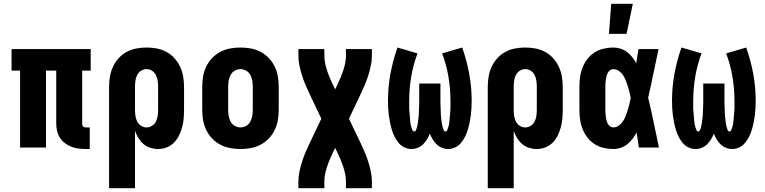

<svg xmlns="http://www.w3.org/2000/svg" viewBox="-20 -779 4040 1014"><path d="M454 8H434Q414 8 394.5 5.5Q375 3 357 -4Q339 -11 323 -23Q307 -35 296.5 -51.5Q286 -68 281.5 -87.5Q277 -107 277 -126V-406H223V0H86V-406H41V-520H459V-406H414V-126Q414 -122 415 -118Q416 -114 419 -111Q422 -108 426 -107Q430 -106 434 -106H454Z M556 215V-320Q556 -347 560.5 -374Q565 -401 576.5 -426Q588 -451 606.5 -471.5Q625 -492 649 -505Q673 -518 700 -523Q727 -528 754 -528Q781 -528 808 -523Q835 -518 859 -505Q883 -492 901.5 -471.5Q920 -451 931.5 -426Q943 -401 947.5 -374Q952 -347 952 -320V-200Q952 -177 950 -153.5Q948 -130 942 -107.5Q936 -85 925.5 -63.5Q915 -42 898.5 -25.5Q882 -9 860 -0.5Q838 8 814 8Q794 8 773.5 1.5Q753 -5 737.5 -18.5Q722 -32 711 -50Q700 -68 693 -88V215ZM754 -106Q770 -106 783.5 -115Q797 -124 804 -138.5Q811 -153 813 -168.5Q815 -184 815 -200V-320Q815 -336 813 -351.5Q811 -367 804 -381.5Q797 -396 783.5 -405Q770 -414 754 -414Q738 -414 724.5 -405Q711 -396 704 -381.5Q697 -367 695 -351.5Q693 -336 693 -320V-200Q693 -184 695 -168.5Q697 -153 704 -138.5Q711 -124 724.5 -115Q738 -106 754 -106Z M1250 8Q1222 8 1195 3Q1168 -2 1143.5 -15Q1119 -28 1100 -48Q1081 -68 1069 -93Q1057 -118 1052.5 -145Q1048 -172 1048 -200V-320Q1048 -348 1052.5 -375Q1057 -402 1069 -427Q1081 -452 1100 -472Q1119 -492 1143.5 -505Q1168 -518 1195 -523Q1222 -528 1250 -528Q1278 -528 1305 -523Q1332 -518 1356.5 -505Q1381 -492 1400 -472Q1419 -452 1431 -427Q1443 -402 1447.5 -375Q1452 -348 1452 -320V-200Q1452 -172 1447.5 -145Q1443 -118 1431 -93Q1419 -68 1400 -48Q1381 -28 1356.5 -15Q1332 -2 1305 3Q1278 8 1250 8ZM1250 -106Q1266 -106 1280.5 -114.5Q1295 -123 1302.5 -137.5Q1310 -152 1312.5 -168Q1315 -184 1315 -200V-320Q1315 -336 1312.5 -352Q1310 -368 1302.5 -382.5Q1295 -397 1280.5 -405.5Q1266 -414 1250 -414Q1234 -414 1219.5 -405.5Q1205 -397 1197.5 -382.5Q1190 -368 1187.5 -352Q1185 -336 1185 -320V-200Q1185 -184 1187.5 -168Q1190 -152 1197.5 -137.5Q1205 -123 1219.5 -114.5Q1234 -106 1250 -106Z M1556 215V178Q1556 153 1561.5 127.5Q1567 102 1574.5 77.5Q1582 53 1592 29Q1602 5 1613 -18L1677 -152L1613 -287Q1602 -310 1592 -334Q1582 -358 1574.5 -382.5Q1567 -407 1561.5 -432.5Q1556 -458 1556 -483V-520H1693V-483Q1693 -464 1697 -445Q1701 -426 1707 -407.5Q1713 -389 1720.5 -371Q1728 -353 1736 -336L1750 -307L1764 -336Q1772 -353 1779.5 -371Q1787 -389 1793 -407.5Q1799 -426 1803 -445Q1807 -464 1807 -483V-520H1944V-483Q1944 -458 1938.5 -432.5Q1933 -407 1925.5 -382.5Q1918 -358 1908 -334Q1898 -310 1887 -287L1823 -152L1887 -18Q1898 5 1908 29Q1918 53 1925.5 77.5Q1933 102 1938.5 127.5Q1944 153 1944 178V215H1807V178Q1807 159 1803 140Q1799 121 1793 102.5Q1787 84 1779.5 66Q1772 48 1764 31L1750 2L1736 31Q1728 48 1720.5 66Q1713 84 1707 102.5Q1701 121 1697 140Q1693 159 1693 178V215Z M2153 8Q2134 8 2116 -0.5Q2098 -9 2085.5 -24Q2073 -39 2064 -57Q2055 -75 2049.5 -93.5Q2044 -112 2040 -131Q2036 -150 2033.5 -169.5Q2031 -189 2030 -208.5Q2029 -228 2029 -247Q2029 -319 2042 -389.5Q2055 -460 2079 -528L2185 -497Q2162 -436 2151.5 -372.5Q2141 -309 2141 -245Q2141 -239 2141 -233Q2141 -227 2141 -221Q2141 -215 2141 -209Q2141 -203 2141.5 -197Q2142 -191 2142.5 -185Q2143 -179 2143.5 -173.5Q2144 -168 2144.5 -162Q2145 -156 2145.5 -150Q2146 -144 2146.5 -138Q2147 -132 2148 -126Q2149 -120 2150.5 -114.5Q2152 -109 2154 -103Q2156 -97 2158.5 -91Q2161 -85 2167 -85Q2174 -85 2177 -92Q2180 -99 2181.5 -105Q2183 -111 2184.5 -117.5Q2186 -124 2187 -130.5Q2188 -137 2188.5 -143.5Q2189 -150 2190 -156.5Q2191 -163 2191.5 -169.5Q2192 -176 2192 -182.5Q2192 -189 2192.5 -195.5Q2193 -202 2193 -208.5Q2193 -215 2193.5 -221.5Q2194 -228 2194 -234.5Q2194 -241 2194 -247.5Q2194 -254 2194 -260V-338H2306V-260Q2306 -254 2306 -247.5Q2306 -241 2306 -234.5Q2306 -228 2306.5 -221.5Q2307 -215 2307 -208.5Q2307 -202 2307.5 -195.5Q2308 -189 2308 -182.5Q2308 -176 2308.5 -169.5Q2309 -163 2310 -156.5Q2311 -150 2311.5 -143.5Q2312 -137 2313 -130.5Q2314 -124 2315.5 -117.5Q2317 -111 2318.5 -105Q2320 -99 2323 -92Q2326 -85 2333 -85Q2339 -85 2341.5 -91Q2344 -97 2346 -103Q2348 -109 2349.5 -114.5Q2351 -120 2352 -126Q2353 -132 2353.5 -138Q2354 -144 2354.5 -150Q2355 -156 2355.5 -162Q2356 -168 2356.5 -173.5Q2357 -179 2357.5 -185Q2358 -191 2358.5 -197Q2359 -203 2359 -209Q2359 -215 2359 -221Q2359 -227 2359 -233Q2359 -239 2359 -245Q2359 -309 2348.5 -372.5Q2338 -436 2315 -497L2421 -528Q2445 -460 2458 -389.5Q2471 -319 2471 -247Q2471 -228 2470 -208.5Q2469 -189 2466.5 -169.5Q2464 -150 2460 -131Q2456 -112 2450.5 -93.5Q2445 -75 2436 -57Q2427 -39 2414.5 -24Q2402 -9 2384 -0.5Q2366 8 2347 8Q2330 8 2314 1.5Q2298 -5 2286 -16.5Q2274 -28 2265 -43Q2256 -58 2250 -73Q2244 -58 2235 -43Q2226 -28 2214 -16.5Q2202 -5 2186 1.5Q2170 8 2153 8Z M2556 215V-320Q2556 -347 2560.5 -374Q2565 -401 2576.5 -426Q2588 -451 2606.5 -471.5Q2625 -492 2649 -505Q2673 -518 2700 -523Q2727 -528 2754 -528Q2781 -528 2808 -523Q2835 -518 2859 -505Q2883 -492 2901.5 -471.5Q2920 -451 2931.5 -426Q2943 -401 2947.5 -374Q2952 -347 2952 -320V-200Q2952 -177 2950 -153.5Q2948 -130 2942 -107.5Q2936 -85 2925.5 -63.5Q2915 -42 2898.5 -25.5Q2882 -9 2860 -0.5Q2838 8 2814 8Q2794 8 2773.5 1.5Q2753 -5 2737.5 -18.5Q2722 -32 2711 -50Q2700 -68 2693 -88V215ZM2754 -106Q2770 -106 2783.5 -115Q2797 -124 2804 -138.5Q2811 -153 2813 -168.5Q2815 -184 2815 -200V-320Q2815 -336 2813 -351.5Q2811 -367 2804 -381.5Q2797 -396 2783.5 -405Q2770 -414 2754 -414Q2738 -414 2724.5 -405Q2711 -396 2704 -381.5Q2697 -367 2695 -351.5Q2693 -336 2693 -320V-200Q2693 -184 2695 -168.5Q2697 -153 2704 -138.5Q2711 -124 2724.5 -115Q2738 -106 2754 -106Z M3219 8Q3193 8 3167.5 2Q3142 -4 3120 -18Q3098 -32 3082 -53Q3066 -74 3056.5 -98Q3047 -122 3043.5 -148Q3040 -174 3040 -200V-320Q3040 -346 3043.5 -372Q3047 -398 3056.5 -422Q3066 -446 3082 -467Q3098 -488 3120 -502Q3142 -516 3167.5 -522Q3193 -528 3219 -528Q3238 -528 3257 -522Q3276 -516 3291.5 -504.5Q3307 -493 3319 -477.5Q3331 -462 3340 -445Q3343 -464 3346 -482.5Q3349 -501 3352 -520H3458Q3444 -456 3431 -391.5Q3418 -327 3403 -263Q3419 -198 3432.5 -132Q3446 -66 3460 0H3354Q3351 -20 3348 -39.5Q3345 -59 3342 -79Q3332 -61 3320 -45Q3308 -29 3292.5 -17Q3277 -5 3258 1.5Q3239 8 3219 8ZM3219 -106Q3235 -106 3248.5 -116Q3262 -126 3271 -140Q3280 -154 3285.5 -169.5Q3291 -185 3296 -200.5Q3301 -216 3304.5 -231.5Q3308 -247 3311 -263Q3308 -279 3304 -294Q3300 -309 3295.5 -324Q3291 -339 3285 -354Q3279 -369 3270.5 -382Q3262 -395 3248.5 -404.5Q3235 -414 3219 -414Q3210 -414 3202 -408Q3194 -402 3189.5 -393.5Q3185 -385 3183 -376Q3181 -367 3179.5 -357.5Q3178 -348 3177.5 -338.5Q3177 -329 3177 -320V-200Q3177 -191 3177.5 -181.5Q3178 -172 3179.5 -162.5Q3181 -153 3183 -144Q3185 -135 3189.5 -126.5Q3194 -118 3202 -112Q3210 -106 3219 -106ZM3196 -600 3208 -759H3322L3289 -600Z M3653 8Q3634 8 3616 -0.5Q3598 -9 3585.5 -24Q3573 -39 3564 -57Q3555 -75 3549.5 -93.5Q3544 -112 3540 -131Q3536 -150 3533.5 -169.5Q3531 -189 3530 -208.5Q3529 -228 3529 -247Q3529 -319 3542 -389.5Q3555 -460 3579 -528L3685 -497Q3662 -436 3651.5 -372.5Q3641 -309 3641 -245Q3641 -239 3641 -233Q3641 -227 3641 -221Q3641 -215 3641 -209Q3641 -203 3641.5 -197Q3642 -191 3642.5 -185Q3643 -179 3643.5 -173.5Q3644 -168 3644.5 -162Q3645 -156 3645.5 -150Q3646 -144 3646.5 -138Q3647 -132 3648 -126Q3649 -120 3650.5 -114.5Q3652 -109 3654 -103Q3656 -97 3658.5 -91Q3661 -85 3667 -85Q3674 -85 3677 -92Q3680 -99 3681.5 -105Q3683 -111 3684.5 -117.5Q3686 -124 3687 -130.5Q3688 -137 3688.5 -143.5Q3689 -150 3690 -156.5Q3691 -163 3691.5 -169.5Q3692 -176 3692 -182.5Q3692 -189 3692.5 -195.5Q3693 -202 3693 -208.5Q3693 -215 3693.5 -221.5Q3694 -228 3694 -234.5Q3694 -241 3694 -247.5Q3694 -254 3694 -260V-338H3806V-260Q3806 -254 3806 -247.5Q3806 -241 3806 -234.5Q3806 -228 3806.5 -221.5Q3807 -215 3807 -208.5Q3807 -202 3807.5 -195.5Q3808 -189 3808 -182.5Q3808 -176 3808.5 -169.5Q3809 -163 3810 -156.5Q3811 -150 3811.5 -143.5Q3812 -137 3813 -130.5Q3814 -124 3815.5 -117.5Q3817 -111 3818.5 -105Q3820 -99 3823 -92Q3826 -85 3833 -85Q3839 -85 3841.5 -91Q3844 -97 3846 -103Q3848 -109 3849.5 -114.5Q3851 -120 3852 -126Q3853 -132 3853.5 -138Q3854 -144 3854.5 -150Q3855 -156 3855.5 -162Q3856 -168 3856.5 -173.5Q3857 -179 3857.5 -185Q3858 -191 3858.5 -197Q3859 -203 3859 -209Q3859 -215 3859 -221Q3859 -227 3859 -233Q3859 -239 3859 -245Q3859 -309 3848.5 -372.5Q3838 -436 3815 -497L3921 -528Q3945 -460 3958 -389.5Q3971 -319 3971 -247Q3971 -228 3970 -208.5Q3969 -189 3966.5 -169.5Q3964 -150 3960 -131Q3956 -112 3950.5 -93.5Q3945 -75 3936 -57Q3927 -39 3914.5 -24Q3902 -9 3884 -0.5Q3866 8 3847 8Q3830 8 3814 1.5Q3798 -5 3786 -16.5Q3774 -28 3765 -43Q3756 -58 3750 -73Q3744 -58 3735 -43Q3726 -28 3714 -16.5Q3702 -5 3686 1.5Q3670 8 3653 8Z"/></svg>

Font: Iosevka Term Curly Heavy
Style: Regular
Weight: 900
Designer: Belleve Invis
Foundry: Belleve Invis
Version: Version 32.3.0